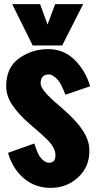

<svg xmlns="http://www.w3.org/2000/svg" viewBox="-20 -887 467 921"><path d="M214.4 -529.8Q174.8 -529.8 174.8 -486.8Q174.8 -454.6 263.7 -380.4L293.9 -353.5Q377.9 -278.3 399.4 -217.3Q409.2 -190.4 408.7 -163.6Q409.2 -86.4 354.5 -36.1Q299.8 14.2 223.6 14.2Q147.5 14.2 93.8 -32.2Q39.6 -78.6 18.6 -153.8L144.5 -198.7Q161.6 -147 172.4 -133.8Q193.8 -106.4 215.3 -106.4Q246.1 -106.4 246.1 -142.6Q246.1 -178.7 204.1 -219.7Q182.1 -241.2 148.4 -270L121.6 -293Q69.3 -338.4 39.6 -382.3Q9.8 -425.8 9.8 -473.6Q9.8 -564 72.3 -607.9Q134.8 -651.4 210.9 -651.4Q287.1 -651.4 339.8 -598.1Q392.1 -544.9 412.1 -473.1L293.9 -432.6Q272.5 -486.3 259.8 -501Q234.9 -529.8 214.4 -529.8ZM136.7 -668.9 38.6 -867.2H172.4L208 -769L244.6 -867.2H378.9L278.3 -668.9Z"/></svg>

Font: Oswald-Bold
Style: Bold
Weight: 700
Designer: vernon adams
Foundry: vernon adams
Version: Version 2.002; ttfautohint (v0.92.18-e454-dirty) -l 8 -r 50 